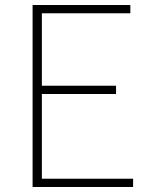

<svg xmlns="http://www.w3.org/2000/svg" viewBox="-20 -746 602 766"><path d="M110 0H511V-33H147V-371H443V-404H147V-693H500V-726H110Z"/></svg>

Font: Noto Sans CJK Thin
Style: Regular
Weight: 100
Designer: Ryoko NISHIZUKA (kana & ideographs); Paul D. Hunt (Latin, Greek & Cyrillic); Wenlong ZHANG (bopomofo); Sandoll Communica
Foundry: Adobe Systems Incorporated
Version: Version 1.000;PS 1;hotconv 1.0.78;makeotf.lib2.5.61930